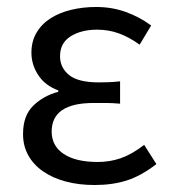

<svg xmlns="http://www.w3.org/2000/svg" viewBox="-20 -518 488 550"><path d="M251 12Q206 12 168.5 2Q131 -8 103.5 -27Q76 -46 61 -73Q46 -100 46 -134Q46 -187 75.5 -215.5Q105 -244 147 -255V-259Q109 -273 89.5 -303Q70 -333 70 -367Q70 -400 85 -425Q100 -450 125.5 -466Q151 -482 184.5 -490Q218 -498 256 -498Q300 -498 339.5 -484Q379 -470 413 -445L380 -390Q351 -411 321.5 -422Q292 -433 258 -433Q213 -433 182.5 -414Q152 -395 152 -357Q152 -324 178 -303Q204 -282 263 -282Q277 -282 291 -282.5Q305 -283 324 -285V-221Q302 -223 284 -223Q266 -223 248 -223Q128 -223 128 -141Q128 -100 162.5 -77Q197 -54 260 -54Q295 -54 326.5 -65Q358 -76 393 -103L428 -48Q384 -14 343 -1Q302 12 251 12Z"/></svg>

Font: Source Sans Pro
Style: Regular
Weight: 400
Designer: Paul D. Hunt
Foundry: Adobe Systems Incorporated
Version: Version 2.021;PS 2.000;hotconv 1.0.86;makeotf.lib2.5.63406